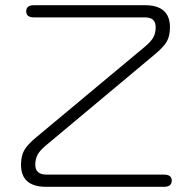

<svg xmlns="http://www.w3.org/2000/svg" viewBox="-20 -720 743 740"><path d="M61 -85Q61 -120 74 -142Q87 -164 121 -192L542 -543Q563 -561 571.5 -577Q580 -593 580 -615Q580 -633 570.5 -643Q561 -653 536 -653H111Q81 -653 81 -676Q81 -700 111 -700H538Q635 -700 635 -615Q635 -580 622 -558.5Q609 -537 575 -509L154 -157Q133 -139 124.5 -123Q116 -107 116 -85Q116 -47 160 -47H612Q642 -47 642 -24Q642 0 612 0H158Q61 0 61 -85Z"/></svg>

Font: Kodchasan ExtraLight
Style: Regular
Weight: 275
Version: Version 1.000; ttfautohint (v1.6)